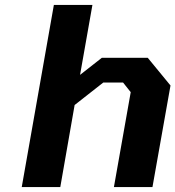

<svg xmlns="http://www.w3.org/2000/svg" viewBox="-20 -757 710 777"><path d="M68 0 198 -737H354L304 -454L392 -523H578L670 -411L597 0H441L509 -384L478 -423H398L282 -332L224 0Z"/></svg>

Font: Tomorrow SemiBold
Style: Italic
Weight: 600
Italic angle: -10°
Designer: Tony de Marco, Monica Rizzolli
Foundry: Just in Type
Version: Version 2.002